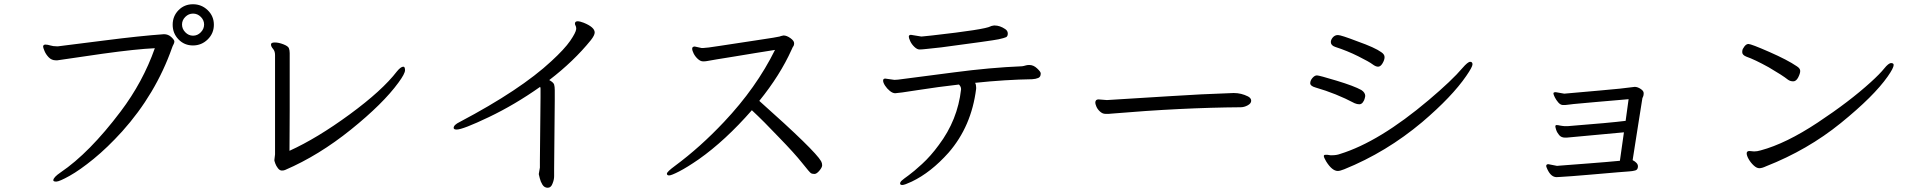

<svg xmlns="http://www.w3.org/2000/svg" viewBox="-20 -825 9040 904"><path d="M254 -607Q305 -613 472 -634.5Q639 -656 752 -664Q772 -664 786.5 -650.5Q801 -637 801 -630Q801 -623 797 -616Q793 -609 790 -600Q713 -382 555 -206Q486 -130 421 -77Q356 -24 307.5 3Q259 30 245 30Q231 30 231 24Q231 10 265 -13Q401 -105 548 -300Q653 -439 709 -598Q621 -594 463 -572L257 -542Q253 -541 250 -541H243Q223 -541 209.5 -555Q196 -569 189.5 -585Q183 -601 183 -605Q183 -614 192 -615H195Q204 -615 217 -611Q230 -607 246 -607ZM889 -657Q910 -657 925.5 -673Q941 -689 941 -709.5Q941 -730 925.5 -745.5Q910 -761 889 -761Q868 -761 852.5 -745.5Q837 -730 837 -709.5Q837 -689 852.5 -673Q868 -657 889 -657ZM888.5 -805Q929 -805 958 -777Q987 -749 987 -708.5Q987 -668 958 -639.5Q929 -611 888.5 -611Q848 -611 820.5 -639.5Q793 -668 793 -708.5Q793 -749 820.5 -777Q848 -805 888.5 -805Z M1272 -73 1275 -98V-566Q1275 -584 1265.5 -595Q1256 -606 1256 -615V-616Q1256 -625 1274 -625Q1292 -625 1314 -616.5Q1336 -608 1340 -598.5Q1344 -589 1344 -575V-311Q1344 -253 1343.5 -201Q1343 -149 1343 -115Q1473 -174 1626.5 -286.5Q1780 -399 1849 -489Q1867 -511 1879 -511Q1887 -511 1887 -494.5Q1887 -478 1856 -436Q1784 -337 1632.5 -215Q1481 -93 1323 -25Q1317 -22 1307 -22Q1297 -22 1288.5 -33Q1280 -44 1276 -55.5Q1272 -67 1272 -68Z M2517 -7 2522 -36V-68L2525 -368V-408Q2525 -412 2523 -416Q2404 -332 2281.5 -273.5Q2159 -215 2130 -215Q2116 -215 2116 -223Q2116 -237 2145 -251Q2431 -402 2576 -537Q2638 -594 2664.5 -632.5Q2691 -671 2693 -688V-691Q2693 -699 2690 -704Q2687 -709 2687 -714Q2687 -725 2701 -725Q2709 -725 2728 -718Q2780 -697 2780 -672Q2780 -659 2762 -636Q2681 -536 2566 -448Q2586 -437 2589 -427Q2592 -417 2592 -400V-354L2589 -30V4Q2589 21 2582 38Q2575 59 2559 59Q2543 59 2534 44.5Q2525 30 2521.5 14.5Q2518 -1 2517 -4Z M3669 -658Q3684 -658 3701.5 -645.5Q3719 -633 3719 -621.5Q3719 -610 3713 -604L3707 -591Q3653 -471 3555 -350Q3818 -116 3846 -66Q3851 -57 3851 -47Q3851 -37 3838 -21.5Q3825 -6 3815 -6Q3805 -6 3799 -9Q3793 -12 3757 -57.5Q3721 -103 3646 -180Q3577 -253 3520 -306Q3395 -163 3270 -75Q3215 -37 3178 -18Q3141 1 3130.5 1Q3120 1 3120 -7.5Q3120 -16 3158 -44Q3277 -132 3389 -251Q3541 -412 3629 -590Q3589 -584 3538 -575.5Q3487 -567 3438 -559Q3389 -551 3354.5 -545.5Q3320 -540 3311.5 -538Q3303 -536 3290.5 -536Q3278 -536 3265.5 -547.5Q3253 -559 3246 -573Q3239 -587 3239 -596Q3239 -605 3250 -606H3251L3283 -599H3291Q3305 -599 3365.5 -608.5Q3426 -618 3536.5 -634.5Q3647 -651 3650.5 -653Q3654 -655 3669 -658Z M4148 -455 4191 -449 4208 -450Q4296 -461 4469.5 -484Q4643 -507 4792 -513Q4800 -514 4808 -516.5Q4816 -519 4824 -519H4827Q4846 -519 4863 -503Q4880 -487 4880 -480V-478Q4880 -463 4868.5 -458Q4857 -453 4840 -452Q4713 -450 4571 -435Q4576 -427 4576 -414V-407Q4554 -230 4446 -106Q4363 -13 4273 30Q4239 46 4228.5 46Q4218 46 4218 39Q4218 32 4226.5 24.5Q4235 17 4258 0.5Q4281 -16 4321.5 -53Q4362 -90 4400 -142Q4489 -260 4505 -404V-406Q4505 -417 4495 -427Q4398 -416 4302.5 -401Q4207 -386 4195 -386Q4183 -386 4169.5 -397Q4156 -408 4147 -422Q4138 -436 4138 -445.5Q4138 -455 4148 -455ZM4318 -653 4329 -654Q4337 -655 4368 -658Q4618 -686 4644 -701Q4648 -703 4652 -703.5Q4656 -704 4660 -705H4663Q4688 -705 4713 -688Q4725 -680 4725 -667Q4725 -654 4717 -650Q4709 -646 4681.5 -640Q4654 -634 4412 -602L4347 -595Q4321 -592 4309.5 -592Q4298 -592 4285 -604.5Q4272 -617 4265.5 -631.5Q4259 -646 4259 -652Q4259 -661 4269 -661Z M5152 -357 5190 -354H5194Q5334 -362 5484.5 -372Q5635 -382 5787 -387H5790Q5824 -387 5856 -371Q5871 -363 5871 -350.5Q5871 -338 5854.5 -329Q5838 -320 5821 -320Q5543 -318 5213 -290Q5207 -289 5202 -289H5184Q5171 -289 5159 -300Q5147 -311 5142 -323.5Q5137 -336 5137 -341Q5137 -357 5152 -357Z M6390 -401Q6408 -389 6408 -373L6406 -363Q6404 -353 6397 -343.5Q6390 -334 6380 -334Q6370 -334 6358 -339Q6271 -385 6174 -413Q6149 -420 6149 -433Q6149 -446 6159.5 -458Q6170 -470 6180.5 -470Q6191 -470 6273.5 -445Q6356 -420 6390 -401ZM6231 -96 6244 -94H6251Q6273 -94 6289 -100Q6474 -157 6707 -354Q6817 -447 6866 -505Q6891 -534 6902 -534Q6913 -534 6913 -522Q6913 -510 6884 -468Q6817 -370 6676 -250Q6507 -108 6309 -28Q6289 -20 6279 -20Q6252 -20 6224 -65Q6213 -84 6213 -90Q6213 -96 6220 -96ZM6267 -604Q6246 -611 6246 -627Q6246 -638 6255.5 -649Q6265 -660 6279.5 -660Q6294 -660 6372 -630Q6454 -601 6484 -579Q6499 -569 6499 -556Q6499 -543 6489.5 -527Q6480 -511 6468.5 -511Q6457 -511 6442 -522.5Q6427 -534 6375 -560Q6323 -586 6267 -604Z M7270 -52 7311 -44 7322 -45Q7344 -47 7380.5 -49.5Q7417 -52 7459 -55.5Q7501 -59 7540 -62Q7579 -65 7607 -68L7626 -202L7356 -177H7349Q7331 -177 7321 -189Q7311 -201 7307 -213.5Q7303 -226 7303 -230.5Q7303 -235 7307 -236H7311Q7317 -236 7324 -234L7337 -232Q7341 -231 7347 -231H7361Q7564 -247 7634 -256L7648 -358Q7619 -355 7579 -352Q7539 -349 7497.5 -345Q7456 -341 7420 -338Q7384 -335 7367 -332.5Q7350 -330 7338.5 -330.5Q7327 -331 7317 -342.5Q7307 -354 7300.5 -367Q7294 -380 7294 -385.5Q7294 -391 7305 -391L7345 -384Q7397 -389 7509 -398.5Q7621 -408 7677 -416Q7690 -416 7704.5 -406.5Q7719 -397 7719 -386.5Q7719 -376 7716.5 -371Q7714 -366 7713 -363Q7705 -312 7696 -256Q7687 -200 7679.5 -151Q7672 -102 7667 -71Q7692 -58 7692 -42Q7692 -26 7679.5 -22.5Q7667 -19 7651 -18Q7635 -17 7599.5 -14Q7564 -11 7465.5 -2.5Q7367 6 7327 8L7309 9Q7283 9 7266 -27Q7260 -40 7260 -43Q7260 -52 7270 -52Z M8217 -114 8239 -112Q8253 -112 8270 -117Q8389 -149 8538.5 -248Q8688 -347 8788 -438Q8831 -477 8851.5 -502.5Q8872 -528 8884 -528Q8896 -528 8896 -519Q8896 -505 8868 -465Q8803 -372 8647 -245.5Q8491 -119 8295 -42Q8276 -33 8263.5 -33Q8251 -33 8237 -46Q8223 -59 8213.5 -75.5Q8204 -92 8204 -103Q8204 -114 8217 -114ZM8188 -598Q8199 -618 8212 -618Q8225 -618 8310.5 -580.5Q8396 -543 8440 -513Q8456 -503 8456 -491Q8456 -479 8446.5 -460.5Q8437 -442 8423 -442Q8409 -442 8398 -450Q8373 -470 8308 -508Q8241 -545 8203 -558Q8183 -566 8183 -579Q8183 -592 8188 -598Z"/></svg>

Font: LXGW WenKai Mono Lite
Style: Regular
Weight: 400
Monospace: yes
Designer: LXGW / Fontworks Inc.
Foundry: LXGW / Fontworks Inc.
Version: Version 1.520; June 14, 2025